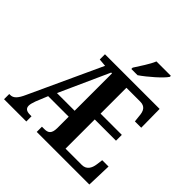

<svg xmlns="http://www.w3.org/2000/svg" viewBox="-230 -1130 1329 1329"><g transform="rotate(45 434.0 -465.5)"><path d="M475 -784V-771H536C593 -810 680 -886 702 -921V-931H561C543 -886 502 -827 475 -784ZM0 0H218V-51H203C169 -51 152 -63 152 -90C152 -102 157 -121 165 -143L201 -231H402V-118C401 -64 380 -51 343 -51H320V0H835L841 -182H779L773 -136C767 -92 747 -59 702 -59H543V-345H751V-402H543V-655H678C725 -655 741 -626 744 -578L749 -532H811L809 -714H274V-663L331 -658L87 -129C63 -75 41 -51 10 -51H0ZM229 -289 394 -655H402V-289Z"/></g></svg>

Font: Noto Serif Condensed
Style: Bold
Weight: 700
Width: 3
Designer: Monotype Design Team
Foundry: Monotype Imaging Inc.
Version: Version 2.015